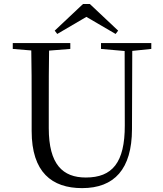

<svg xmlns="http://www.w3.org/2000/svg" viewBox="-20 -949 837 985"><path d="M440.9 -928.5H405.9L260.7 -791.8L273.7 -774.8L451.3 -878.9H394.9L573.1 -774.8L586.1 -791.8ZM401.2 16.1C566.6 16.1 656.5 -81.6 657.1 -285.6L658.7 -728H619.4L620.2 -305.7C620.6 -114.5 556 -38.3 420.2 -38.3C302.1 -38.3 230.2 -105.3 230.2 -291.5V-391C230.2 -505.8 230.2 -617.4 232.2 -728H140C142.4 -616.4 142.4 -503.8 142.4 -391V-276.5C142.4 -65.7 245.8 16.1 401.2 16.1ZM45.5 -698 179.8 -686.9H201.1L340.7 -698V-728H45.5ZM498.2 -698 626.2 -686.7H647.1L756.2 -698V-728H498.2Z"/></svg>

Font: Source Han Serif CN VF
Style: Regular
Weight: 250
Designer: Ryoko NISHIZUKA 西塚涼子 (kana & ideographs); Frank Grießhammer (Latin, Greek & Cyrillic); Wenlong ZHANG 张文龙 (bopomofo); San
Foundry: Adobe
Version: Version 2.002;hotconv 1.1.0;makeotfexe 2.6.0